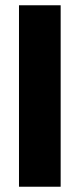

<svg xmlns="http://www.w3.org/2000/svg" viewBox="-20 -708 314 728"><path d="M210 0H52V-688H210Z"/></svg>

Font: Lucymar Sans ExtraBold
Style: Regular
Weight: 800
Foundry: The League of Moveable Type (original font) / Main changes by Cristiano Sobral with portions from Mirco Monsees
Version: Version 2.001;August 30, 2020;FontCreator 13.0.0.2681 64-bit